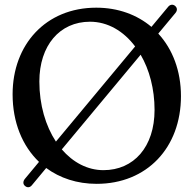

<svg xmlns="http://www.w3.org/2000/svg" viewBox="-20 -748 806 800"><path d="M711.5 -694.5C719 -704 719.5 -715 709.5 -723.5C700 -731.5 688 -729 680.5 -719.5L611 -636C551 -686.5 472.5 -716 381 -716C170.5 -716 32.5 -562 32.5 -355C32.5 -238.5 73 -140 142.5 -73.5L83.5 -2.5C75.5 7.5 75 19.5 84.5 27C94.5 35.5 106 33 113.5 23L172.5 -48C229.5 -6 301 18 382.5 18C592.5 18 734 -133 734 -347.5C734 -452 699.5 -543 639.5 -608ZM144 -408.5C144 -557.5 228 -657.5 355 -657.5C429 -657.5 495 -618.5 543 -554.5L213 -158C170 -223.5 144 -310.5 144 -408.5ZM411 -39C344.5 -39 284 -71.5 237.5 -125.5L566 -520C602.5 -457.5 624 -377.5 624 -290C624 -136 537.5 -39 411 -39Z"/></svg>

Font: dr Title
Style: Regular
Weight: 400
Version: Version 1.000;hotconv 1.0.109;makeotfexe 2.5.65596